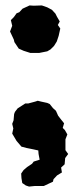

<svg xmlns="http://www.w3.org/2000/svg" viewBox="-20 -535 287 707"><path d="M59 5 41 -16 25 -43 29 -62 25 -79 30 -92 32 -115 35 -123 45 -136 73 -154H84L110 -161L119 -164L131 -161L154 -156L163 -152L175 -137L186 -127L194 -109L204 -96L216 -81L211 -64L219 -56L228 -40L221 -22V18L231 32L220 47L218 70L205 82L208 100L190 111L177 125L175 134L141 150H107L87 152L75 148L62 139L59 121L58 104L67 91L80 80L98 68L104 60L126 53L122 32L121 19L103 15L78 10ZM92 -340 67 -348 49 -356 33 -380 31 -389 17 -419 25 -440 20 -461 31 -472 41 -486 51 -490 63 -503 89 -515 104 -514 134 -515 154 -508 171 -499 184 -485 190 -473 200 -456 193 -443 202 -430 196 -403 189 -382 179 -366 166 -353 154 -346 124 -340Z"/></svg>

Font: Winky Rough
Style: Bold
Weight: 700
Designer: Simon Atzbach
Foundry: typofactur
Version: Version 1.206; ttfautohint (v1.8.4.7-5d5b)